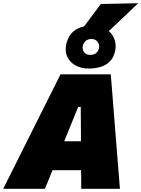

<svg xmlns="http://www.w3.org/2000/svg" viewBox="-61 -1176 881 1196"><path d="M-41 0Q-11.5 -58.5 20.2 -122Q52 -185.5 81 -243.5L203 -487.5Q234.5 -550.5 261.5 -604Q288.5 -657.5 316 -713H629Q633.5 -657 637.8 -604.8Q642 -552.5 647 -487L667 -238Q671.5 -182 676.5 -119.2Q681.5 -56.5 686 0H445Q445 -28 444.8 -57.5Q444.5 -87 444 -116H266Q254 -86.5 242.2 -57.2Q230.5 -28 219 0ZM426 -510 339 -296H443.5L442 -510ZM493 -749Q444 -749 408.8 -768.8Q373.5 -788.5 357.8 -823Q342 -857.5 352 -902Q366.5 -962 409 -989.5Q451.5 -1017 516 -1017Q565.5 -1017 599.8 -995.2Q634 -973.5 649.2 -938Q664.5 -902.5 657 -862Q648 -817.5 623.2 -793Q598.5 -768.5 564.2 -758.8Q530 -749 493 -749ZM500 -834Q547 -834 556 -878Q560 -897.5 546.8 -915.2Q533.5 -933 510 -933Q485.5 -933 472.2 -921Q459 -909 455 -891Q450 -868 463 -851Q476 -834 500 -834ZM419 -953Q456.5 -1003.5 493.5 -1052.5Q530.5 -1101.5 567 -1151L800 -1156Q745 -1103.5 691.5 -1053Q638 -1002.5 588 -955Z"/></svg>

Font: Commissioner Black
Style: Italic
Weight: 900
Italic angle: -12°
Designer: Kostas Bartsokas
Foundry: Kostas Bartsokas
Version: Version 1.000; ttfautohint (v1.8.3)